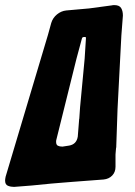

<svg xmlns="http://www.w3.org/2000/svg" viewBox="-74 -716 528 753"><path d="M402 -577 387 -289 382 -143V-139Q382 -138 381.5 -137Q381 -136 381 -134Q381 -129 380 -122.5Q379 -116 379 -110V-62Q379 -41 366 -27.5Q353 -14 332 -12L213 -3Q191 -1 169.5 0.5Q148 2 127 4Q91 8 51 11.5Q11 15 -19 17Q-32 17 -43 12.5Q-54 8 -54 -8Q-54 -13 -52 -23L114 -579L127 -626Q133 -646 149.5 -659.5Q166 -673 186 -675L276 -683L365 -695Q368 -696 374 -696Q394 -696 401 -684.5Q408 -673 408 -655ZM197 -145Q226 -150 231 -180L236 -243Q236 -249 237 -251L240 -295L258 -486L263 -565V-568Q263 -571 259 -571Q254 -571 251 -570Q248 -569 247 -564L226 -486L147 -168Q146 -165 146 -160Q146 -148 153 -144.5Q160 -141 171 -141Z"/></svg>

Font: Bangerz 2
Style: Regular
Weight: 400
Designer: vernon adams
Foundry: Vernon Adams
Version: Version 2.10;December 28, 2023;FontCreator 13.0.0.2683 64-bi